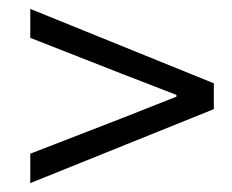

<svg xmlns="http://www.w3.org/2000/svg" viewBox="-20 -546 520 431"><path d="M48 -201 252 -280 376 -329V-333L252 -381L48 -461V-526L460 -359V-301L48 -135Z"/></svg>

Font: mr_Source Sans Pro
Style: Italic
Weight: 400
Italic angle: -11°
Designer: Paul D. Hunt
Foundry: Adobe Systems Incorporated
Version: Version 1.036;July 10, 2024;FontCreator 11.5.0.2430 64-bit